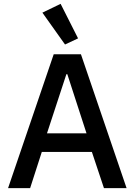

<svg xmlns="http://www.w3.org/2000/svg" viewBox="-20 -981 702 1001"><path d="M522 0 459 -189H198L137 0H22L260 -698H402L640 0ZM331 -594H326L225 -286H431ZM201 -915 296 -961 387 -781 319 -749Z"/></svg>

Font: IBM Plex Sans Arabic Medm
Style: Regular
Weight: 500
Designer: Mike Abbink, Paul van der Laan, Pieter van Rosmalen, Wael Morcos, Khajak Apelian
Foundry: Bold Monday
Version: Version 1.005